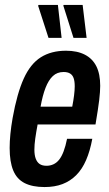

<svg xmlns="http://www.w3.org/2000/svg" viewBox="-20 -744 440 776"><path d="M160 12Q111 12 79.5 -4Q48 -20 33.5 -55Q19 -90 19 -146Q19 -172 22 -202.5Q25 -233 31 -267Q49 -367 76 -426.5Q103 -486 145 -512.5Q187 -539 247 -539Q292 -539 323 -523Q354 -507 369.5 -476Q385 -445 385 -397Q385 -374 381 -340Q377 -306 366 -241H132Q126 -209 122.5 -184Q119 -159 119 -139Q119 -117 124.5 -102.5Q130 -88 140.5 -81Q151 -74 168 -74Q183 -74 196 -80Q209 -86 219 -98.5Q229 -111 237 -132Q245 -153 251 -183H353Q344 -134 328 -97Q312 -60 288 -36Q264 -12 232.5 0Q201 12 160 12ZM144 -313H272Q277 -339 279.5 -359.5Q282 -380 282 -395Q282 -416 277.5 -428.5Q273 -441 263 -447Q253 -453 237 -453Q211 -453 193.5 -436.5Q176 -420 164 -389Q152 -358 144 -313ZM277 -591 236 -721 237 -724H314L330 -591ZM176 -591 134 -721 136 -724H214L229 -591Z"/></svg>

Font: Archivo ExtraCondensed SemiBold
Style: Italic
Weight: 600
Width: 2
Italic angle: -10°
Designer: Hector Gatti
Foundry: Omnibus-Type
Version: Version 2.001